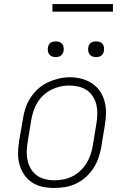

<svg xmlns="http://www.w3.org/2000/svg" viewBox="-20 -924 640 952"><path d="M248 8Q219 8 190.5 2Q162 -4 138.5 -19.5Q115 -35 99.5 -58.5Q84 -82 76.5 -109Q69 -136 69.5 -166Q70 -196 75 -226L94 -336Q98 -363 107 -389.5Q116 -416 132 -440.5Q148 -465 170 -484.5Q192 -504 218 -516Q244 -528 271.5 -534.5Q299 -541 327 -541Q356 -541 384.5 -533.5Q413 -526 436.5 -510.5Q460 -495 475.5 -472Q491 -449 498.5 -421.5Q506 -394 505.5 -364Q505 -334 500 -304L482 -194Q477 -167 468 -140.5Q459 -114 443 -89.5Q427 -65 405 -45.5Q383 -26 357 -13.5Q331 -1 303 3.5Q275 8 248 8ZM249 -30Q272 -30 295 -34.5Q318 -39 339 -49.5Q360 -60 378 -77Q396 -94 408.5 -114Q421 -134 428.5 -156Q436 -178 440 -201L458 -311Q462 -334 462.5 -358Q463 -382 458 -404Q453 -426 441 -445Q429 -464 411 -476.5Q393 -489 370 -494.5Q347 -500 323 -500Q301 -500 278.5 -495Q256 -490 235 -479.5Q214 -469 196 -452.5Q178 -436 165.5 -415.5Q153 -395 146 -373.5Q139 -352 135 -329L117 -219Q113 -196 112.5 -172.5Q112 -149 117 -127Q122 -105 133.5 -86Q145 -67 163 -54Q181 -41 203.5 -35.5Q226 -30 249 -30ZM456 -641Q447 -641 438.5 -644Q430 -647 424.5 -654Q419 -661 417.5 -670.5Q416 -680 418 -690Q419 -696 422 -702Q425 -708 431 -712Q437 -716 443.5 -717.5Q450 -719 456 -719Q466 -719 474.5 -716Q483 -713 488.5 -706Q494 -699 495.5 -689.5Q497 -680 495 -670Q494 -664 490.5 -658Q487 -652 481.5 -648Q476 -644 469.5 -642.5Q463 -641 456 -641ZM256 -641Q247 -641 238.5 -644Q230 -647 224.5 -654Q219 -661 217.5 -670.5Q216 -680 218 -690Q219 -696 222 -702Q225 -708 231 -712Q237 -716 243.5 -717.5Q250 -719 256 -719Q266 -719 274.5 -716Q283 -713 288.5 -706Q294 -699 295.5 -689.5Q297 -680 295 -670Q294 -664 290.5 -658Q287 -652 281.5 -648Q276 -644 269.5 -642.5Q263 -641 256 -641ZM540 -866H240V-904H540Z"/></svg>

Font: Iosevka Slab XLtExObl
Style: Regular
Weight: 200
Width: 7
Italic angle: -9°
Monospace: yes
Designer: Belleve Invis
Foundry: Belleve Invis
Version: Version 11.1.1; ttfautohint (v1.8.3)